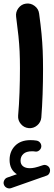

<svg xmlns="http://www.w3.org/2000/svg" viewBox="-42 -654 305 1076"><path d="M-20 380.9Q-24.4 369.6 -18.6 357.2Q-12.7 344.7 -0.5 340.8L52.7 322.3Q11.7 296.9 11.7 242.2Q11.7 194.3 42.7 162.8Q73.7 131.3 128.9 131.3Q146.5 131.3 162.1 133.8Q174.8 135.7 182.6 145.5Q190.4 155.3 189.5 167.5Q188.5 179.7 178.2 188.5Q168 197.3 155.3 195.3Q148.9 193.8 137.2 193.8Q105 193.8 89.1 208.5Q73.2 223.1 73.2 246.1Q73.2 267.1 87.2 277.8Q101.1 288.6 125 288.6Q138.2 288.6 153.1 285.4Q168 282.2 197.8 272Q210.9 267.6 222.9 274.4Q234.9 281.2 237.8 293.9Q240.2 306.2 234.6 316.9Q229 327.6 218.3 330.6L20 400.4Q8.3 404.3 -3.7 398.7Q-15.6 393.1 -20 380.9ZM48.3 -560.5Q44.9 -586.9 61.3 -608.6Q77.6 -630.4 104 -633.8Q130.4 -637.2 152.1 -620.8Q173.8 -604.5 177.2 -578.1Q186 -514.2 190.7 -465.1Q195.3 -416 197.3 -369.6Q199.2 -323.2 199.2 -266.1Q199.2 -196.8 196.8 -126.2Q194.3 -55.7 189.5 4.9Q187 31.2 166.3 48.8Q145.5 66.4 118.7 64Q92.3 61.5 75 41Q57.6 20.5 59.6 -5.9Q64.9 -66.4 67.4 -136Q69.8 -205.6 69.8 -272.9Q69.8 -324.7 67.9 -366Q65.9 -407.2 61.3 -452.4Q56.6 -497.6 48.3 -560.5Z"/></svg>

Font: Mikhak-FD Bold
Style: Regular
Weight: 700
Designer: Amin Abedi
Version: Version 3.3